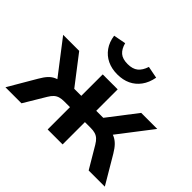

<svg xmlns="http://www.w3.org/2000/svg" viewBox="-157 -990 1235 1235"><g transform="rotate(45 461.0 -372.5)"><path d="M9 0 119 -188Q138 -221 156 -240Q174 -259 196.5 -268.5Q219 -278 249 -281L230 -245L33 -501H179L329 -306H393V-501H529V-306H593L743 -501H889L692 -245L673 -281Q703 -278 724.5 -268Q746 -258 764.5 -239Q783 -220 802 -188L913 0H766L679 -147Q666 -169 652.5 -181Q639 -193 622 -198Q605 -203 582 -203H529V0H393V-203H340Q317 -203 300 -198Q283 -193 269.5 -181Q256 -169 243 -147L155 0ZM459 -567Q408 -567 368 -586Q328 -605 302 -641.5Q276 -678 269 -729L353 -745Q364 -703 388.5 -682Q413 -661 459 -661Q504 -661 529.5 -681.5Q555 -702 569 -745L651 -729Q641 -676 614.5 -640Q588 -604 549 -585.5Q510 -567 459 -567Z"/></g></svg>

Font: Nunito Sans 7pt
Style: Bold
Weight: 700
Designer: Vernon Adams
Foundry: Vernon Adams
Version: Version 3.101;gftools[0.9.27]